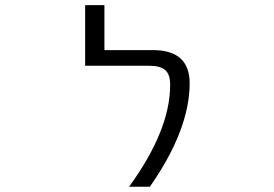

<svg xmlns="http://www.w3.org/2000/svg" viewBox="-20 -710 1040 730"><path d="M561.5 -519.5Q700.2 -519.5 701.2 -394.5Q701.2 -216.8 549.8 0H470.7Q627 -214.8 627 -387.7Q627 -426.8 608.4 -443.4Q589.8 -460 545.9 -460H303.7V-690.4H377V-519.5Z"/></svg>

Font: GenEi Gothic M SemiLight
Style: Regular
Weight: 350
Designer: o_tamon (Modified); [Source Han Sans]
Ryoko NISHIZUKA  (kana & ideographs); Paul D. Hunt (Latin, Greek & Cyrillic); Wenl
Version: Version 1.1a;Original Version 1.004